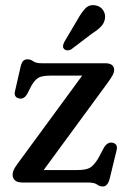

<svg xmlns="http://www.w3.org/2000/svg" viewBox="-20 -694 484 730"><path d="M388.5 -378 146 -47.5H274.5Q307 -47.5 322 -56.2Q337 -65 353 -91L375.5 -133Q388.5 -154.5 407 -151.5Q429 -147.5 423.5 -123.5L397.5 -16.5Q390 15 371 15Q359 15 348.8 7.5Q338.5 0 316 0H67Q46 0 37 -8.2Q28 -16.5 28 -29.5Q28 -38.5 32 -47.8Q36 -57 47.5 -72.5L292.5 -406.5H172.5Q142.5 -406.5 128.2 -399.5Q114 -392.5 100.5 -370L84 -338Q72 -316 53.5 -319.5Q31.5 -324 37 -347L58 -439Q62 -456 68 -462.2Q74 -468.5 84.5 -468.5Q96.5 -468.5 106.5 -461Q116.5 -453.5 138.5 -453.5H380Q414 -453.5 414 -427.5Q414 -419 408.5 -408.5Q403 -398 388.5 -378ZM274.5 -619Q289.5 -646.5 304.8 -662.2Q320 -678 343.5 -673.5Q362.5 -670 372.2 -655Q382 -640 379 -622.5Q376 -605.5 363.8 -592.8Q351.5 -580 330 -566.5L251 -506.5Q244 -502.5 236.5 -502.5Q229 -502.5 224 -507.5Q218.5 -513 219.8 -520.5Q221 -528 225 -535.5Z"/></svg>

Font: Fraunces 72pt SuperSoft
Style: Regular
Weight: 400
Version: Version 1.000;[b76b70a41]